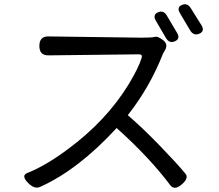

<svg xmlns="http://www.w3.org/2000/svg" viewBox="-20 -861 1040 912"><path d="M720 -763Q704 -791 730.5 -802.5Q757 -814 773 -786L821 -705Q838 -677 811 -665Q784 -653 768 -681ZM835 -798Q818 -826 844 -837.5Q870 -849 887 -821L937 -741Q954 -713 927 -701Q900 -689 883 -717ZM654 -682Q703 -682 716 -686Q729 -690 754.5 -670.5Q780 -651 764 -623L755 -608Q692 -447 587 -314Q660 -251 742 -166Q824 -81 860 -37Q879 -16 844 14.5Q809 45 789 19Q692 -111 534 -253Q352 -55 172 26Q144 40 112 6.5Q80 -27 109 -39Q194 -72 302 -152Q486 -288 592 -462Q640 -542 653 -587Q658 -603 639 -603L209 -598Q167 -598 167 -643Q167 -688 209 -688Z"/></svg>

Font: Raw Maruko Gothic CJK TC
Style: Regular
Weight: 400
Version: Version 1.001